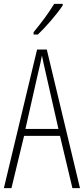

<svg xmlns="http://www.w3.org/2000/svg" viewBox="-20 -969 432 989"><path d="M303 -941V-949H259C228 -898 196 -856 153 -803V-791H175C214 -828 272 -894 303 -941ZM353 0H392L221 -714H171L0 0H39L104 -269H289ZM215 -596 281 -305H111L177 -597C185 -631 191 -654 196 -683C202 -654 207 -630 215 -596Z"/></svg>

Font: Noto Sans Ethiopic ExtraCondensed ExtraLight
Style: Regular
Weight: 200
Width: 2
Designer: Monotype Design Team
Foundry: Monotype Imaging Inc.
Version: Version 2.102